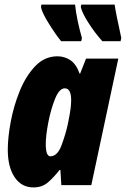

<svg xmlns="http://www.w3.org/2000/svg" viewBox="-20 -809 550 839"><path d="M200 -126Q180 -126 180 -180Q180 -216 191 -273.5Q202 -331 220.5 -377Q239 -423 263 -423Q291 -423 291 -371Q291 -357 288.5 -335Q286 -313 276 -265Q267 -223 249 -174.5Q231 -126 200 -126ZM126 10Q164 10 189.5 -12Q215 -34 240 -66H244L248 0H379L497 -553H356L330 -487H328Q313 -529 287.5 -546Q262 -563 231 -563Q175 -563 134 -520Q93 -477 66.5 -412Q40 -347 27 -277.5Q14 -208 14 -155Q14 -79 44 -34.5Q74 10 126 10ZM247 -629H335L338 -643Q328 -677 319.5 -717.5Q311 -758 308 -789H161L159 -779Q162 -757 191.5 -709Q221 -661 247 -629ZM427 -629H507L510 -643Q485 -757 481 -789H335L333 -779Q338 -754 366 -710Q394 -666 427 -629Z"/></svg>

Font: Noto Sans Display Condensed Black
Style: Italic
Weight: 900
Width: 3
Italic angle: -192°
Designer: Monotype Design Team
Foundry: Monotype Imaging Inc.
Version: Version 1.900